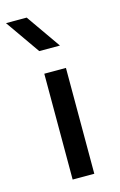

<svg xmlns="http://www.w3.org/2000/svg" viewBox="-123 -723 481 771"><g transform="rotate(-15 117.0 -338.0)"><path d="M70 -676H-16L84 -533H170ZM170 0V-440H80V0Z"/></g></svg>

Font: Glacial Indifference
Style: Medium
Weight: 500
Version: Version 1.001